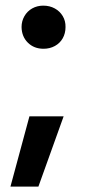

<svg xmlns="http://www.w3.org/2000/svg" viewBox="-20 -531 314 691"><path d="M118.2 140.6H17.6L85.9 -112.3H209ZM57.6 -433.6Q57.6 -455.1 67.9 -472.9Q78.1 -490.7 95.9 -500.7Q113.8 -510.7 135.7 -510.7Q158.7 -510.7 177 -500.7Q195.3 -490.7 205.8 -473.1Q216.3 -455.6 215.8 -433.6Q215.8 -411.1 205.8 -393.3Q195.8 -375.5 177.5 -365.5Q159.2 -355.5 136.7 -355.5Q102.5 -355.5 80.3 -377.4Q58.1 -399.4 57.6 -433.6Z"/></svg>

Font: Wanted Sans SemiBold
Style: Regular
Weight: 600
Designer: Original Design by Kil Hyung-jin and Kang Hanbin, Wanted Lab, Inc; Hangeul from Source Han Sans by Jang Soo-young and Ka
Foundry: Wanted Lab, Inc.
Version: Version 1.003